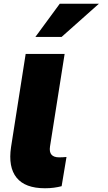

<svg xmlns="http://www.w3.org/2000/svg" viewBox="-20 -993 577 1025"><path d="M220 12Q114 12 68.5 -44.5Q23 -101 39 -208L117 -705H325L247 -211Q238 -153 296 -153Q305 -153 315 -153.5Q325 -154 335 -155L309 1Q290 6 268 9Q246 12 220 12ZM169 -796 299 -973H508L309 -796Z"/></svg>

Font: Winston Black
Style: Italic
Weight: 900
Italic angle: -9°
Designer: Original fonts by Vernon Adams / Changes by Cristiano Sobral
Foundry: VOriginal fonts by Vernon Adams / Changes by Cristiano Sobral
Version: Version 2.503;July 17, 2020;FontCreator 13.0.0.2655 64-bit